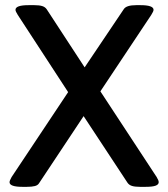

<svg xmlns="http://www.w3.org/2000/svg" viewBox="-20 -722 651 744"><path d="M17 -16Q17 -22 25 -36L244 -365L49 -664Q40 -678 40 -684Q40 -702 91 -702H113Q132 -702 143.5 -698.5Q155 -695 161 -686L308 -461L460 -687Q470 -702 508 -702H524Q575 -702 575 -684Q575 -678 566 -664L369 -368L587 -36Q595 -23 595 -16Q595 -7 583 -2.5Q571 2 544 2H522Q503 2 491.5 -1.5Q480 -5 474 -14L304 -272L132 -13Q127 -4 115 -1Q103 2 84 2H67Q17 2 17 -16Z"/></svg>

Font: Asap-Medium
Style: Regular
Weight: 500
Designer: Pablo Cosgaya
Foundry: Omnibus-Type
Version: Version 2.000; ttfautohint (v1.8)